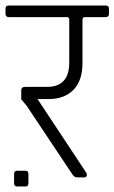

<svg xmlns="http://www.w3.org/2000/svg" viewBox="-34 -643 415 696"><path d="M69 -12V21Q69 33 59 33H28Q17 33 17 21V-12Q17 -24 28 -24H59Q69 -24 69 -12ZM217 -416V-572Q217 -581 208 -581H-2Q-14 -581 -14 -593V-612Q-14 -623 -2 -623H349Q361 -623 361 -612V-593Q361 -581 349 -581H275Q265 -581 265 -572V-415Q265 -350 232 -317Q199 -284 143 -284H102L278 -18Q281 -15 281 -10Q281 0 271 0H245Q236 0 229 -10L63 -259L43 -283V-315Q43 -328 57 -328H136Q217 -328 217 -416Z"/></svg>

Font: Rajdhani
Style: Regular
Weight: 400
Designer: Satya Rajpurohit, Jyotish Sonowal
Foundry: Indian Type Foundry
Version: Version 1.201 February 1, 2022